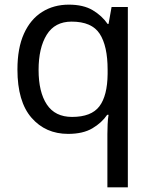

<svg xmlns="http://www.w3.org/2000/svg" viewBox="-20 -566 655 826"><path d="M442 11Q442 -7 443 -31Q444 -55 447 -72H441Q418 -38 377.5 -14Q337 10 273 10Q176 10 115.5 -59.5Q55 -129 55 -267Q55 -359 83 -421Q111 -483 161 -514.5Q211 -546 276 -546Q339 -546 379 -522Q419 -498 443 -463H447L460 -536H530V240H442ZM290 -63Q373 -63 407.5 -108.5Q442 -154 443 -248V-266Q443 -368 409 -420.5Q375 -473 288 -473Q216 -473 181 -416.5Q146 -360 146 -265Q146 -170 181.5 -116.5Q217 -63 290 -63Z"/></svg>

Font: kannada115
Style: Book
Weight: 400
Designer: Jelle Bosma - Monotype Design Team
Foundry: Monotype Imaging Inc.
Version: Version 2.003